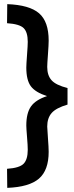

<svg xmlns="http://www.w3.org/2000/svg" viewBox="-20 -777 357 927"><path d="M107 -171Q107 -231 129.5 -263Q152 -295 207 -313Q151 -331 129 -360.5Q107 -390 107 -451Q107 -465 110.5 -511.5Q114 -558 114 -575Q114 -622 94 -641.5Q74 -661 14 -665L15 -757Q122 -753 168.5 -713Q215 -673 215 -581Q215 -561 211.5 -514Q208 -467 208 -454Q208 -413 229 -389.5Q250 -366 306 -352V-272Q251 -256 229.5 -231.5Q208 -207 208 -166Q208 -155 211.5 -110Q215 -65 215 -44Q215 45 168 85.5Q121 126 15 130L14 38Q74 34 94 13.5Q114 -7 114 -54Q114 -74 110.5 -116Q107 -158 107 -171Z"/></svg>

Font: TitilliumText22L Lt
Style: Medium
Weight: 500
Designer: Campivisivi
Foundry: Campivisivi
Version: 1.000